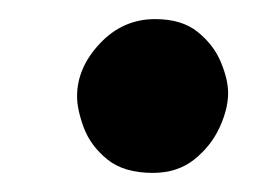

<svg xmlns="http://www.w3.org/2000/svg" viewBox="-20 -468 278 203"><path d="M61.5 -366.2Q61.5 -396.5 85.7 -422.1Q109.9 -447.8 144 -447.8Q172.4 -447.8 189.2 -434.1Q206.1 -420.4 213.6 -402.1Q221.2 -383.8 221.2 -369.6Q221.2 -353 212.2 -333.3Q203.1 -313.5 185.3 -299.3Q167.5 -285.2 141.6 -285.2Q110.8 -285.2 93.3 -299.6Q75.7 -314 68.6 -333Q61.5 -352.1 61.5 -366.2Z"/></svg>

Font: Mikhak-DS2-FD Bold
Style: Regular
Weight: 700
Designer: Amin Abedi
Version: Version 3.4